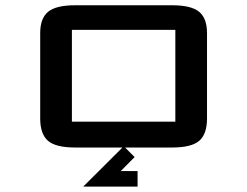

<svg xmlns="http://www.w3.org/2000/svg" viewBox="-20 -557 934 725"><path d="M436 88.9H499.5V147.5H294.4L447.3 -4.9L488.3 36.1ZM761.7 -109.9Q761.7 -50.8 732.4 -25.4Q703.1 0 629.9 0H263.7Q190.4 0 161.1 -25.4Q131.8 -50.8 131.8 -109.9V-432.1Q131.8 -487.8 161.6 -512.5Q191.4 -537.1 263.7 -537.1H629.9Q702.1 -537.1 731.9 -512.5Q761.7 -487.8 761.7 -432.1ZM642.1 -444.3H251.5V-97.7H642.1Z"/></svg>

Font: Squarish Sans CT
Style: Regular
Weight: 400
Version: Version 0.9